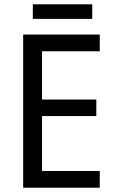

<svg xmlns="http://www.w3.org/2000/svg" viewBox="-20 -875 540 895"><path d="M445 0H88V-714H445V-636H176V-411H429V-334H176V-78H445ZM410 -855V-787H133V-855Z"/></svg>

Font: Noto Sans Telugu SemiCondensed
Style: Regular
Weight: 400
Width: 4
Designer: Jelle Bosma - Monotype Design Team
Foundry: Monotype Imaging Inc.
Version: Version 2.005; ttfautohint (v1.8.4.7-5d5b)